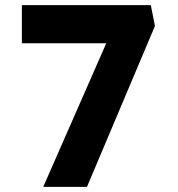

<svg xmlns="http://www.w3.org/2000/svg" viewBox="-20 -726 692 746"><path d="M148 0 428 -638 476 -558H65V-706H566L582 -625L318 0Z"/></svg>

Font: Lexend Mega
Style: Bold
Weight: 700
Version: Version 1.007